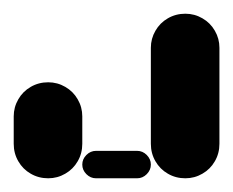

<svg xmlns="http://www.w3.org/2000/svg" viewBox="-20 -260 340 280"><path d="M0 -50.3H100V-90.3H0ZM50.3 -100Q36.3 -100 24.8 -93.3Q13.3 -86.7 6.7 -75.2Q0 -63.7 0 -50.3Q0 -36.3 6.7 -24.8Q13.3 -13.3 24.8 -6.7Q36.3 0 50.3 0Q63.7 0 75.2 -6.7Q86.7 -13.3 93.3 -24.8Q100 -36.3 100 -50.3Q100 -63.7 93.3 -75.2Q86.7 -86.7 75.2 -93.3Q63.7 -100 50.3 -100ZM50.3 -140Q36.3 -140 24.8 -133.3Q13.3 -126.7 6.7 -115.2Q0 -103.7 0 -90.3Q0 -76.3 6.7 -64.8Q13.3 -53.3 24.8 -46.7Q36.3 -40 50.3 -40Q63.7 -40 75.2 -46.7Q86.7 -53.3 93.3 -64.8Q100 -76.3 100 -90.3Q100 -103.7 93.3 -115.2Q86.7 -126.7 75.2 -133.3Q63.7 -140 50.3 -140Z M120 -40Q112 -40 106 -34Q100 -28 100 -20Q100 -12 106 -6Q112 0 120 0H180Q188 0 194 -6Q200 -12 200 -20Q200 -28 194 -34Q188 -40 180 -40Z M200 -50.3H300V-190.3H200ZM250.3 -100Q236.3 -100 224.8 -93.3Q213.3 -86.7 206.7 -75.2Q200 -63.7 200 -50.3Q200 -36.3 206.7 -24.8Q213.3 -13.3 224.8 -6.7Q236.3 0 250.3 0Q263.7 0 275.2 -6.7Q286.7 -13.3 293.3 -24.8Q300 -36.3 300 -50.3Q300 -63.7 293.3 -75.2Q286.7 -86.7 275.2 -93.3Q263.7 -100 250.3 -100ZM250.3 -240Q236.3 -240 224.8 -233.3Q213.3 -226.7 206.7 -215.2Q200 -203.7 200 -190.3Q200 -176.3 206.7 -164.8Q213.3 -153.3 224.8 -146.7Q236.3 -140 250.3 -140Q263.7 -140 275.2 -146.7Q286.7 -153.3 293.3 -164.8Q300 -176.3 300 -190.3Q300 -203.7 293.3 -215.2Q286.7 -226.7 275.2 -233.3Q263.7 -240 250.3 -240Z"/></svg>

Font: Wavefont Thin
Style: Regular
Weight: 100
Monospace: yes
Version: Version 3.005;gftools[0.9.33]